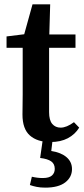

<svg xmlns="http://www.w3.org/2000/svg" viewBox="-20 -637 383 880"><path d="M211 14Q151 14 117 -16Q83 -46 83 -112Q83 -135 83.5 -155.5Q84 -176 84 -205V-418H10V-470L91 -480L129 -617H210L206 -479H326V-418H205V-123Q205 -86 219.5 -69Q234 -52 258 -52Q285 -52 319 -77L343 -52Q324 -21 291 -3.5Q258 14 211 14ZM164 87 177 -4H222L215 55Q260 62 285 83.5Q310 105 310 138Q310 175 279 199Q248 223 187 223Q165 223 148 219.5Q131 216 117 211L126 173Q152 179 176 179Q205 179 218 167.5Q231 156 231 137Q231 114 214.5 102.5Q198 91 164 87Z"/></svg>

Font: Source Serif Pro SemiBold
Style: Regular
Weight: 600
Designer: Frank Grießhammer
Foundry: Adobe Systems Incorporated
Version: Version 3.001;hotconv 1.0.111;makeotfexe 2.5.65597